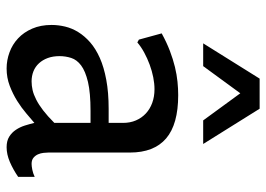

<svg xmlns="http://www.w3.org/2000/svg" viewBox="-136 -686 832 601"><g transform="rotate(90 280.5 -386.0)"><path d="M365.2 -77.1Q353 -66.9 335.7 -52Q318.4 -37.1 296.6 -23.4Q274.9 -9.8 249.3 0Q223.6 9.8 194.8 9.8Q168.9 9.8 144.3 0.7Q119.6 -8.3 100.6 -26.1Q81.5 -43.9 70.1 -70.3Q58.6 -96.7 58.6 -130.9Q58.6 -151.9 63.7 -173.3Q68.8 -194.8 81.1 -214.6Q93.3 -234.4 113 -251.7Q132.8 -269 161.9 -282Q190.9 -294.9 230.5 -302.2Q270 -309.6 321.3 -309.6H365.2V-354.5Q365.2 -377 357.4 -395Q349.6 -413.1 335.7 -426Q321.8 -439 302.5 -446Q283.2 -453.1 259.8 -453.1Q242.2 -453.1 222.4 -449.2Q202.6 -445.3 182.9 -438Q163.1 -430.7 145 -420.9Q127 -411.1 113.3 -399.4L104.5 -404.3L85 -475.6Q113.3 -491.2 139.6 -501.2Q166 -511.2 190.2 -517.1Q214.4 -522.9 236.3 -525.1Q258.3 -527.3 278.3 -527.3Q369.6 -527.3 413.8 -489.5Q458 -451.7 458 -376V-121.1Q458 -114.7 459 -105.7Q460 -96.7 463.6 -88.4Q467.3 -80.1 474.4 -74.2Q481.4 -68.4 493.7 -68.4Q500.5 -68.4 511.7 -70.6Q522.9 -72.8 534.2 -78.1V-26.4Q510.7 -10.3 487.1 -0.2Q463.4 9.8 441.4 9.8Q421.4 9.8 408.4 1.7Q395.5 -6.3 387 -19Q378.4 -31.7 373.5 -47.1Q368.7 -62.5 365.2 -77.1ZM365.2 -252.9H328.1Q271 -252.9 237.1 -244.9Q203.1 -236.8 185.3 -223.4Q167.5 -210 161.9 -192.4Q156.2 -174.8 156.2 -155.8Q156.2 -135.3 162.1 -119.1Q168 -103 178.5 -91.6Q189 -80.1 203.6 -74.2Q218.3 -68.4 235.4 -68.4Q248.5 -68.4 262.5 -71.5Q276.4 -74.7 292.2 -82.8Q308.1 -90.8 325.9 -104.5Q343.8 -118.2 365.2 -139.6ZM116.2 -605.5 226.6 -782.2H320.8L431.2 -605.5H357.4L272.5 -721.7L187.5 -605.5Z"/></g></svg>

Font: Proza Libre
Style: Regular
Weight: 400
Designer: Jasper de Waard
Foundry: Jasper de Waard
Version: Version 1.000; ttfautohint (v1.4.1.8-43bc)